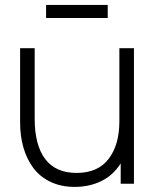

<svg xmlns="http://www.w3.org/2000/svg" viewBox="-20 -732 623 765"><path d="M277.3 12.7Q223.1 12.7 180.9 -7.6Q138.7 -27.8 112.5 -63.2Q86.4 -98.6 73.2 -144.5Q60.1 -190.4 60.1 -244.6V-540H118.2V-258.8Q118.2 -154.3 159.9 -98.6Q201.7 -43 285.2 -43Q370.1 -43 412.8 -98.9Q455.6 -154.8 455.6 -248.5V-540H513.7V0H460.9V-81.1Q431.6 -34.2 384 -10.7Q336.4 12.7 277.3 12.7ZM163.6 -660.2V-712.4H409.2V-660.2Z"/></svg>

Font: Manrope Light
Style: Regular
Weight: 300
Designer: Mikhail Sharanda
Foundry: Mikhail Sharanda
Version: Version 4.505;FEAKit 1.0